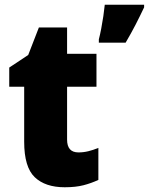

<svg xmlns="http://www.w3.org/2000/svg" viewBox="-20 -780 628 810"><path d="M311 -137Q332 -137 352.5 -142Q373 -147 395 -156V-21Q365 -7 332 1.5Q299 10 253 10Q171 10 126.5 -32.5Q82 -75 82 -182V-414H19V-495L99 -548L144 -664H263V-553H387V-414H263V-191Q263 -137 311 -137ZM588 -749Q570 -711 552 -676Q534 -641 510 -600H397V-614Q402 -633 407 -659Q412 -685 416 -712Q420 -739 422 -760H588Z"/></svg>

Font: Noto Sans Gujarati SemiCondensed Black
Style: Regular
Weight: 900
Width: 4
Designer: Jelle Bosma - Monotype Design Team, Universal Thirst
Foundry: Monotype Imaging Inc.
Version: Version 2.106; ttfautohint (v1.8.4.7-5d5b)